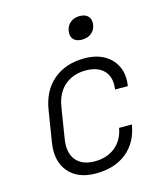

<svg xmlns="http://www.w3.org/2000/svg" viewBox="-115 -859 830 958"><g transform="rotate(-15 300.0 -380.0)"><path d="M263 10Q170 10 122.5 -45.5Q75 -101 89 -194L115 -356Q130 -453 193 -506.5Q256 -560 354 -560Q414 -560 456 -536Q498 -512 517.5 -469.5Q537 -427 528 -370H462Q471 -432 439 -466Q407 -500 344 -500Q279 -500 235.5 -462.5Q192 -425 181 -356L155 -194Q145 -126 176.5 -88Q208 -50 273 -50Q336 -50 378.5 -84.5Q421 -119 432 -180H498Q483 -89 421 -39.5Q359 10 263 10ZM368 -653Q339 -653 324.5 -668.5Q310 -684 314 -711Q318 -738 337.5 -754Q357 -770 386 -770Q415 -770 429.5 -754Q444 -738 440 -711Q436 -684 416.5 -668.5Q397 -653 368 -653Z"/></g></svg>

Font: JetBrains Mono NL ExtraLight
Style: Italic
Weight: 200
Italic angle: -9°
Monospace: yes
Designer: Philipp Nurullin, Konstantin Bulenkov
Foundry: JetBrains
Version: Version 2.305; ttfautohint (v1.8.4.7-5d5b)